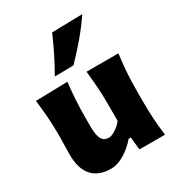

<svg xmlns="http://www.w3.org/2000/svg" viewBox="-208 -1014 1075 1162"><g transform="rotate(-30 330.0 -433.0)"><path d="M227.5 15.6Q142.1 15.6 96.9 -34.4Q51.8 -84.5 51.8 -185.1Q51.8 -222.7 53 -250.7Q54.2 -278.8 54.2 -309.6Q54.2 -390.1 49.6 -448.5Q44.9 -506.8 37.6 -567.4L260.3 -572.8Q253.4 -512.7 249.8 -454.6Q246.1 -396.5 246.1 -334V-266.1Q246.1 -209.5 260.3 -181.6Q274.4 -153.8 311.5 -153.8Q329.6 -153.8 358.2 -172.6Q386.7 -191.4 405.3 -215.8V-334Q405.3 -396.5 401.4 -451.7Q397.5 -506.8 391.1 -567.4H613.8Q606 -506.8 601.3 -448.5Q596.7 -390.1 596.7 -309.6V-244.6Q596.7 -173.8 600.3 -116.9Q604 -60.1 611.8 0H433.1L424.3 -88.4H408.2Q373 -45.4 323.5 -14.9Q273.9 15.6 227.5 15.6ZM210.4 -638.2Q244.6 -698.2 274.4 -757.8Q304.2 -817.4 329.6 -877.4L543 -882.3Q501 -819.8 449.7 -759Q398.4 -698.2 341.8 -640.1Z"/></g></svg>

Font: Pinar ExtraBold
Style: Regular
Weight: 800
Designer: Amin Abedi
Version: Version 3.000